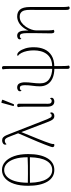

<svg xmlns="http://www.w3.org/2000/svg" viewBox="836 -1613 1006 2718"><g transform="rotate(-90 1339.0 -254.0)"><path d="M293 -729Q357 -729 407.5 -684.5Q458 -640 487.5 -557.5Q517 -475 517 -359Q517 -184 458 -86Q399 12 292 12Q186 12 127 -86Q68 -184 68 -359Q68 -475 95.5 -557.5Q123 -640 174 -684.5Q225 -729 293 -729ZM290 -698Q239 -698 198.5 -660.5Q158 -623 135 -549Q112 -475 111 -363Q182 -362 239 -361.5Q296 -361 351.5 -362Q407 -363 472 -366Q472 -477 447.5 -550.5Q423 -624 382.5 -661Q342 -698 290 -698ZM292 -18Q374 -18 421 -97.5Q468 -177 472 -334Q409 -334 355 -334Q301 -334 243.5 -334Q186 -334 111 -333Q115 -177 163 -97.5Q211 -18 292 -18Z M1054 12Q1037 12 1024 4.5Q1011 -3 999.5 -21Q988 -39 976 -69L773 -599Q761 -632 751 -652Q741 -672 730.5 -680.5Q720 -689 706 -689Q691 -689 677.5 -682Q664 -675 658 -664Q655 -667 652.5 -672Q650 -677 650 -683Q650 -702 668 -714.5Q686 -727 710 -727Q737 -727 753 -712.5Q769 -698 781 -672Q793 -646 806 -611L1010 -90Q1022 -62 1033 -43.5Q1044 -25 1063 -25Q1077 -25 1085 -33.5Q1093 -42 1098 -50Q1101 -46 1104 -40.5Q1107 -35 1107 -28Q1107 -20 1101.5 -10Q1096 0 1084.5 6Q1073 12 1054 12ZM642 12Q631 12 625 7.5Q619 3 617 -2.5Q615 -8 615 -13Q615 -22 625.5 -52Q636 -82 653 -126Q670 -170 691.5 -221.5Q713 -273 735.5 -324.5Q758 -376 778.5 -423.5Q799 -471 813 -506L837 -477Q825 -448 808 -405.5Q791 -363 771 -314Q751 -265 731 -215.5Q711 -166 694.5 -122.5Q678 -79 668.5 -48.5Q659 -18 659 -6Q659 -4 659.5 0.5Q660 5 661 8Q659 10 653.5 11Q648 12 642 12Z M1262 12Q1224 12 1206 -14.5Q1188 -41 1188 -85V-413Q1188 -445 1186.5 -467.5Q1185 -490 1181 -503Q1187 -508 1192.5 -511Q1198 -514 1206 -514Q1218 -514 1224.5 -506.5Q1231 -499 1230 -483L1229 -81Q1228 -52 1238.5 -38.5Q1249 -25 1267 -25Q1281 -25 1290 -31.5Q1299 -38 1305 -50Q1310 -44 1312 -38Q1314 -32 1314 -26Q1314 -8 1297.5 2Q1281 12 1262 12ZM1222 -560Q1217 -559 1208 -560Q1199 -561 1196 -565L1243 -737Q1256 -736 1267 -733Q1278 -730 1287 -722Z M1733 13Q1646 12 1589 -14Q1532 -40 1504 -86.5Q1476 -133 1476 -192Q1476 -244 1484 -297Q1492 -350 1492 -406Q1492 -439 1484 -457.5Q1476 -476 1451 -476Q1436 -476 1427.5 -468.5Q1419 -461 1415 -451Q1406 -461 1406 -474Q1406 -493 1422.5 -503.5Q1439 -514 1458 -514Q1501 -514 1517 -482.5Q1533 -451 1533 -405Q1533 -354 1525.5 -300Q1518 -246 1518 -189Q1518 -102 1577.5 -60.5Q1637 -19 1733 -17ZM1746 229Q1733 229 1728 220Q1723 211 1723 197V-618Q1723 -644 1722 -663Q1721 -682 1719.5 -695.5Q1718 -709 1716 -718Q1720 -722 1725.5 -725.5Q1731 -729 1740 -729Q1751 -729 1757 -722Q1763 -715 1763 -701V108Q1763 136 1763.5 157Q1764 178 1766 193.5Q1768 209 1770 219Q1766 223 1760.5 226Q1755 229 1746 229ZM1749 12V-18Q1818 -18 1863 -39.5Q1908 -61 1935 -98.5Q1962 -136 1973.5 -182.5Q1985 -229 1985 -279Q1985 -329 1975.5 -374.5Q1966 -420 1948 -454.5Q1930 -489 1906 -503Q1909 -513 1923 -513Q1946 -513 1970.5 -483.5Q1995 -454 2012.5 -400.5Q2030 -347 2029 -273Q2029 -194 2001 -129.5Q1973 -65 1911 -26.5Q1849 12 1749 12Z M2585 229Q2573 229 2567 221.5Q2561 214 2559 200Q2557 186 2557 167L2558 -336Q2559 -378 2550.5 -410Q2542 -442 2520.5 -460Q2499 -478 2460 -478Q2416 -478 2380 -452.5Q2344 -427 2319 -389.5Q2294 -352 2281 -314Q2268 -276 2268 -250V-64Q2268 -38 2270.5 -23Q2273 -8 2276 1Q2272 6 2266.5 9Q2261 12 2253 12Q2236 12 2230.5 -3.5Q2225 -19 2226 -47L2229 -266Q2229 -329 2229 -376.5Q2229 -424 2220.5 -450Q2212 -476 2186 -476Q2172 -476 2163 -469.5Q2154 -463 2150 -454Q2146 -458 2143.5 -464Q2141 -470 2141 -477Q2141 -495 2157 -504.5Q2173 -514 2192 -514Q2219 -514 2237 -497.5Q2255 -481 2262 -437Q2269 -393 2264 -312L2251 -318Q2275 -387 2310 -430.5Q2345 -474 2385 -494Q2425 -514 2464 -514Q2494 -514 2518.5 -505Q2543 -496 2561.5 -475Q2580 -454 2589.5 -418Q2599 -382 2599 -327V131Q2599 148 2599.5 164.5Q2600 181 2602 195.5Q2604 210 2607 218Q2606 221 2599.5 225Q2593 229 2585 229Z"/></g></svg>

Font: Arima ExtraLight
Style: Regular
Weight: 250
Designer: Joana Correia and Natanael Gama
Foundry: NDISCOVER
Version: Version 1.101;gftools[0.9.23]